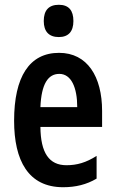

<svg xmlns="http://www.w3.org/2000/svg" viewBox="-20 -773 482 803"><path d="M226 -753C184 -753 163 -730 163 -685C163 -641 185 -618 226 -618C266 -618 287 -641 287 -685C287 -729 268 -753 226 -753ZM227 -552C103 -552 39 -452 39 -268C39 -102 98 10 244 10C296 10 342 -1 384 -26V-121C340 -93 302 -82 258 -82C185 -82 150 -134 149 -242H407V-309C407 -453 345 -552 227 -552ZM228 -464C278 -464 303 -407 303 -325H149C153 -422 181 -464 228 -464Z"/></svg>

Font: Noto Sans Myanmar UI ExtraCondensed SemiBold
Style: Regular
Weight: 600
Width: 2
Designer: Monotype Design Team
Foundry: Monotype Imaging Inc.
Version: Version 2.103